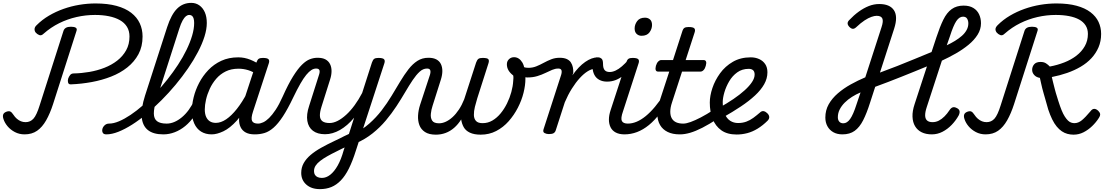

<svg xmlns="http://www.w3.org/2000/svg" viewBox="-53 -918 7696 1336"><path d="M441 -331Q425 -330 421 -342.5Q417 -355 421 -370Q426 -385 435 -396Q444 -407 460 -407Q514 -408 569 -417.5Q624 -427 674 -446.5Q724 -466 763 -496.5Q802 -527 825 -568.5Q848 -610 848 -664Q848 -703 830.5 -731.5Q813 -760 781 -778Q749 -796 705 -805Q661 -814 608 -814Q543 -814 479.5 -799.5Q416 -785 358.5 -756.5Q301 -728 251 -684Q235 -668 220 -674Q205 -680 195 -692Q187 -702 187.5 -716Q188 -730 202 -743Q240 -781 287.5 -809Q335 -837 388.5 -856Q442 -875 499 -884.5Q556 -894 612 -894Q696 -894 758 -877Q820 -860 860 -829Q900 -798 919.5 -756Q939 -714 939 -664Q939 -594 910.5 -541Q882 -488 833 -449Q784 -410 720 -385Q656 -360 585 -347Q514 -334 441 -331ZM118 17Q81 17 50.5 1Q20 -15 -0.5 -39.5Q-21 -64 -29 -90Q-35 -108 -31 -120.5Q-27 -133 -10 -140Q8 -147 18.5 -142Q29 -137 40 -120Q51 -103 64.5 -91.5Q78 -80 93 -74Q108 -68 125 -68Q158 -68 180 -92.5Q202 -117 223 -185L389 -704Q394 -718 406.5 -725Q419 -732 441 -732Q464 -732 474.5 -725Q485 -718 479 -702L316 -193Q295 -128 268 -80.5Q241 -33 205 -8Q169 17 118 17Z M687 17Q668 17 662 5.5Q656 -6 659.5 -20.5Q663 -35 675.5 -46.5Q688 -58 706 -58Q737 -58 775 -74Q813 -90 855.5 -118.5Q898 -147 942 -185.5Q986 -224 1029.5 -270Q1073 -316 1112.5 -366Q1152 -416 1186 -468Q1220 -520 1245 -571.5Q1270 -623 1284 -670.5Q1298 -718 1298 -758Q1298 -773 1311.5 -780Q1325 -787 1342 -787Q1359 -787 1372.5 -780Q1386 -773 1386 -758Q1386 -715 1370 -664Q1354 -613 1324.5 -556.5Q1295 -500 1255.5 -442.5Q1216 -385 1169 -328.5Q1122 -272 1071 -221Q1020 -170 968.5 -126.5Q917 -83 866.5 -51Q816 -19 770.5 -1Q725 17 687 17ZM1083 17Q1013 17 975.5 -13.5Q938 -44 933 -104Q928 -164 956 -252L1110 -729Q1139 -818 1179.5 -858Q1220 -898 1278 -898Q1310 -898 1334.5 -880.5Q1359 -863 1372.5 -832Q1386 -801 1386 -758Q1386 -739 1372.5 -730Q1359 -721 1342 -721Q1325 -721 1311.5 -730Q1298 -739 1298 -758Q1298 -776 1294.5 -788.5Q1291 -801 1283.5 -807.5Q1276 -814 1264 -814Q1252 -814 1241 -805.5Q1230 -797 1218 -776Q1206 -755 1194 -717L1035 -222Q1017 -164 1017.5 -127.5Q1018 -91 1040 -74.5Q1062 -58 1106 -58Q1120 -58 1126.5 -46.5Q1133 -35 1130 -20.5Q1127 -6 1115.5 5.5Q1104 17 1083 17Z M1084 17Q1070 17 1063.5 5.5Q1057 -6 1059.5 -20.5Q1062 -35 1074 -46.5Q1086 -58 1107 -58Q1133 -58 1159.5 -69Q1186 -80 1212 -101.5Q1238 -123 1260 -153Q1282 -183 1299 -220Q1304 -235 1316.5 -234.5Q1329 -234 1338.5 -224.5Q1348 -215 1344 -201Q1326 -150 1298 -109.5Q1270 -69 1236 -41Q1202 -13 1163 2Q1124 17 1084 17Z M1420 17Q1377 17 1346 -2.5Q1315 -22 1298.5 -59Q1282 -96 1282 -146Q1282 -190 1294.5 -241Q1307 -292 1332.5 -341Q1358 -390 1396.5 -430.5Q1435 -471 1487 -495Q1539 -519 1605 -519Q1648 -519 1689 -502.5Q1730 -486 1763 -461L1750 -392Q1707 -420 1673.5 -430Q1640 -440 1607 -440Q1556 -440 1517.5 -421Q1479 -402 1451.5 -370Q1424 -338 1406.5 -300Q1389 -262 1380.5 -224.5Q1372 -187 1372 -157Q1372 -126 1381 -105.5Q1390 -85 1407 -74Q1424 -63 1449 -63Q1484 -63 1521 -88Q1558 -113 1595.5 -160.5Q1633 -208 1667 -273L1689 -229Q1645 -134 1596 -80Q1547 -26 1501.5 -4.5Q1456 17 1420 17ZM1719 17Q1681 17 1657 4Q1633 -9 1621.5 -32.5Q1610 -56 1610.5 -86.5Q1611 -117 1622 -152L1731 -483Q1738 -503 1747.5 -509Q1757 -515 1776 -515Q1807 -515 1815.5 -505.5Q1824 -496 1817 -476L1708 -143Q1692 -95 1701 -76.5Q1710 -58 1742 -58Q1756 -58 1761.5 -46.5Q1767 -35 1765 -20.5Q1763 -6 1751.5 5.5Q1740 17 1719 17Z M1721 17Q1710 17 1707 5.5Q1704 -6 1708 -20.5Q1712 -35 1721.5 -46.5Q1731 -58 1743 -58Q1759 -58 1778.5 -67Q1798 -76 1819.5 -97Q1841 -118 1865 -154Q1889 -190 1914 -246Q1953 -333 1986 -386Q2019 -439 2048 -467.5Q2077 -496 2103.5 -506Q2130 -516 2156 -516Q2167 -516 2170 -504.5Q2173 -493 2171 -478.5Q2169 -464 2162.5 -452.5Q2156 -441 2146 -441Q2130 -441 2113.5 -430.5Q2097 -420 2078 -397Q2059 -374 2037 -335.5Q2015 -297 1988 -241Q1949 -159 1915.5 -108Q1882 -57 1850.5 -29.5Q1819 -2 1787.5 7.5Q1756 17 1721 17Z M2173 398Q2114 398 2078.5 366.5Q2043 335 2043 285Q2043 248 2060 217.5Q2077 187 2108 160.5Q2139 134 2182 110Q2225 86 2276 62Q2293 54 2309.5 46Q2326 38 2342 29.5Q2358 21 2375 14L2411 -99Q2388 -71 2363 -49.5Q2338 -28 2312.5 -13.5Q2287 1 2261 8.5Q2235 16 2209 16Q2156 16 2124.5 -8Q2093 -32 2085.5 -76.5Q2078 -121 2098 -181L2167 -398Q2174 -419 2169.5 -430Q2165 -441 2147 -441Q2132 -441 2124.5 -452.5Q2117 -464 2118.5 -478.5Q2120 -493 2129.5 -504.5Q2139 -516 2157 -516Q2191 -516 2212 -504.5Q2233 -493 2243.5 -472Q2254 -451 2254 -423.5Q2254 -396 2244 -365L2184 -175Q2172 -137 2173 -112Q2174 -87 2190.5 -74.5Q2207 -62 2240 -62Q2267 -62 2296.5 -77Q2326 -92 2356.5 -120Q2387 -148 2415 -186.5Q2443 -225 2467 -271L2535 -483Q2542 -503 2551.5 -509Q2561 -515 2580 -515Q2611 -515 2619.5 -505.5Q2628 -496 2621 -476L2423 131Q2400 204 2374.5 255Q2349 306 2318.5 337.5Q2288 369 2252.5 383.5Q2217 398 2173 398ZM2187 320Q2217 320 2245 298Q2273 276 2297 233.5Q2321 191 2338 129L2345 108Q2335 112 2326 117Q2317 122 2308 126Q2299 130 2290 135Q2253 153 2224 169.5Q2195 186 2174.5 202Q2154 218 2143 235Q2132 252 2132 273Q2132 288 2138.5 298.5Q2145 309 2157.5 314.5Q2170 320 2187 320Z M2424 79Q2413 84 2403 77.5Q2393 71 2388.5 59Q2384 47 2387.5 34.5Q2391 22 2406 15Q2468 -15 2516.5 -58Q2565 -101 2603 -150.5Q2641 -200 2672 -251.5Q2703 -303 2731.5 -350.5Q2760 -398 2789 -435.5Q2818 -473 2851.5 -494.5Q2885 -516 2928 -516Q2945 -516 2952.5 -504.5Q2960 -493 2958.5 -478.5Q2957 -464 2947 -452.5Q2937 -441 2918 -441Q2891 -441 2867 -419Q2843 -397 2818.5 -360.5Q2794 -324 2766.5 -277Q2739 -230 2706 -179.5Q2673 -129 2632 -80Q2591 -31 2539.5 10Q2488 51 2424 79Z M2980 19Q2932 19 2904 0.5Q2876 -18 2865 -48Q2854 -78 2856 -114.5Q2858 -151 2870 -188L2939 -398Q2945 -419 2940.5 -430Q2936 -441 2919 -441Q2904 -441 2896.5 -452.5Q2889 -464 2890 -478.5Q2891 -493 2900.5 -504.5Q2910 -516 2929 -516Q2962 -516 2983.5 -504.5Q3005 -493 3015 -472Q3025 -451 3025 -424Q3025 -397 3015 -365L2957 -182Q2948 -155 2945 -126.5Q2942 -98 2954 -79Q2966 -60 3002 -60Q3025 -60 3049 -71Q3073 -82 3096.5 -103.5Q3120 -125 3140.5 -156Q3161 -187 3177 -227L3260 -483Q3267 -502 3276 -508.5Q3285 -515 3305 -515Q3338 -515 3345 -506Q3352 -497 3346 -478L3268 -234Q3259 -205 3251.5 -174.5Q3244 -144 3244.5 -118Q3245 -92 3259 -76.5Q3273 -61 3305 -61Q3342 -61 3373.5 -79.5Q3405 -98 3430.5 -129Q3456 -160 3475 -198.5Q3494 -237 3505 -277.5Q3516 -318 3518 -354Q3519 -364 3519.5 -374Q3520 -384 3518 -393Q3496 -410 3485 -429Q3474 -448 3474 -471Q3474 -492 3488.5 -506Q3503 -520 3524 -520Q3541 -520 3555.5 -511Q3570 -502 3581 -484Q3592 -466 3597.5 -437.5Q3603 -409 3603 -370Q3603 -325 3590 -272.5Q3577 -220 3550.5 -168.5Q3524 -117 3486.5 -74.5Q3449 -32 3400 -6.5Q3351 19 3292 19Q3246 19 3216.5 5Q3187 -9 3173.5 -33.5Q3160 -58 3156 -87Q3135 -53 3107.5 -29Q3080 -5 3048 7Q3016 19 2980 19Z M3617 -379Q3599 -379 3584 -383.5Q3569 -388 3557 -393L3562 -465Q3575 -457 3590 -451.5Q3605 -446 3624 -446Q3653 -446 3679 -456.5Q3705 -467 3730.5 -481Q3756 -495 3783 -505.5Q3810 -516 3841 -516Q3852 -516 3856.5 -504.5Q3861 -493 3860 -478.5Q3859 -464 3852 -452.5Q3845 -441 3831 -441Q3811 -441 3789.5 -432Q3768 -423 3742.5 -410.5Q3717 -398 3686 -388.5Q3655 -379 3617 -379Z M3766 15Q3750 15 3736.5 8Q3723 1 3729 -18L3852 -398Q3858 -419 3853.5 -430Q3849 -441 3832 -441Q3818 -441 3812 -452.5Q3806 -464 3807 -478.5Q3808 -493 3817 -504.5Q3826 -516 3842 -516Q3871 -516 3890 -507.5Q3909 -499 3919 -484Q3929 -469 3933 -450Q3937 -431 3936 -411L3930 -394Q3952 -425 3974 -448Q3996 -471 4019 -487Q4042 -503 4064 -511Q4086 -519 4107 -519Q4126 -519 4133 -507Q4140 -495 4136 -479Q4132 -463 4119 -451Q4106 -439 4086 -439Q4064 -439 4037 -422.5Q4010 -406 3981.5 -375Q3953 -344 3926 -301Q3899 -258 3877 -206L3814 -11Q3810 2 3799.5 8.5Q3789 15 3766 15Z M4171 -350Q4141 -350 4118 -362Q4095 -374 4083 -397Q4071 -420 4070 -450L4095 -519Q4121 -519 4132 -510.5Q4143 -502 4143 -474Q4143 -458 4146 -447Q4149 -436 4155 -429.5Q4161 -423 4169.5 -420Q4178 -417 4190 -417Q4209 -417 4230.5 -427Q4252 -437 4274.5 -456.5Q4297 -476 4320 -502Q4329 -513 4339 -505.5Q4349 -498 4354.5 -485Q4360 -472 4353 -464Q4321 -424 4291.5 -398.5Q4262 -373 4232.5 -361.5Q4203 -350 4171 -350Z M4293 17Q4256 17 4231.5 4Q4207 -9 4195.5 -32.5Q4184 -56 4184 -86Q4184 -116 4196 -152L4304 -483Q4311 -503 4320.5 -509Q4330 -515 4349 -515Q4380 -515 4388.5 -505.5Q4397 -496 4390 -476L4282 -143Q4265 -95 4274 -76.5Q4283 -58 4316 -58Q4330 -58 4336 -46.5Q4342 -35 4339.5 -20.5Q4337 -6 4325.5 5.5Q4314 17 4293 17ZM4411 -669Q4391 -669 4377 -682Q4363 -695 4363 -720Q4363 -747 4380.5 -771Q4398 -795 4435 -795Q4456 -795 4470 -782.5Q4484 -770 4484 -744Q4484 -717 4466.5 -693Q4449 -669 4411 -669Z M4292 17Q4278 17 4271.5 5.5Q4265 -6 4267.5 -20.5Q4270 -35 4282 -46.5Q4294 -58 4315 -58Q4346 -58 4377 -71Q4408 -84 4440 -110Q4472 -136 4505 -175.5Q4538 -215 4572 -268Q4581 -282 4592.5 -281Q4604 -280 4611 -270.5Q4618 -261 4613 -249Q4578 -181 4540.5 -131Q4503 -81 4462.5 -48Q4422 -15 4379.5 1Q4337 17 4292 17Z M4676 17Q4627 17 4592.5 0Q4558 -17 4540 -48Q4522 -79 4521 -121.5Q4520 -164 4537 -215L4604 -420H4525Q4514 -420 4510 -430Q4506 -440 4511 -460Q4517 -480 4527 -490Q4537 -500 4547 -500H4630L4694 -698Q4700 -718 4709.5 -724Q4719 -730 4739 -730Q4770 -730 4778.5 -720.5Q4787 -711 4780 -691L4718 -500H4844Q4855 -500 4859.5 -490.5Q4864 -481 4858 -460Q4853 -441 4843 -430.5Q4833 -420 4822 -420H4693L4623 -205Q4611 -169 4611 -141Q4611 -113 4621.5 -94.5Q4632 -76 4652 -67Q4672 -58 4700 -58Q4714 -58 4719.5 -46.5Q4725 -35 4723 -20.5Q4721 -6 4709 5.5Q4697 17 4676 17Z M4679 17Q4665 17 4658.5 5.5Q4652 -6 4654.5 -20.5Q4657 -35 4669 -46.5Q4681 -58 4702 -58Q4722 -58 4752.5 -69Q4783 -80 4823.5 -101Q4864 -122 4913 -154Q4926 -162 4936 -157Q4946 -152 4952 -140Q4958 -128 4955.5 -114Q4953 -100 4941 -92Q4881 -53 4834 -29Q4787 -5 4749 6Q4711 17 4679 17Z M5073 18Q5007 18 4966 -11.5Q4925 -41 4905.5 -91Q4886 -141 4886 -204Q4886 -251 4904 -305Q4922 -359 4957.5 -408Q4993 -457 5046.5 -488Q5100 -519 5171 -519Q5203 -519 5229.5 -507Q5256 -495 5271.5 -472Q5287 -449 5287 -415Q5287 -372 5264.5 -332Q5242 -292 5200.5 -253.5Q5159 -215 5102 -177Q5045 -139 4976 -100L4949 -167Q5005 -198 5050.5 -229Q5096 -260 5129 -290Q5162 -320 5180 -347.5Q5198 -375 5198 -399Q5198 -420 5187 -429.5Q5176 -439 5157 -439Q5111 -439 5077 -414.5Q5043 -390 5021 -352.5Q4999 -315 4987.5 -275.5Q4976 -236 4976 -207Q4976 -158 4990 -125.5Q5004 -93 5028 -77.5Q5052 -62 5083 -62Q5114 -62 5140 -71.5Q5166 -81 5189 -98Q5212 -115 5234 -134Q5247 -147 5260.5 -144.5Q5274 -142 5285 -131Q5298 -119 5299.5 -105.5Q5301 -92 5289 -79Q5255 -45 5219 -23Q5183 -1 5146.5 8.5Q5110 18 5073 18Z M5809 17Q5772 17 5745.5 2Q5719 -13 5704.5 -39.5Q5690 -66 5690 -100Q5690 -151 5713.5 -192.5Q5737 -234 5777 -268.5Q5817 -303 5866.5 -330.5Q5916 -358 5968 -380L6081 -729Q6095 -771 6086.5 -789.5Q6078 -808 6047 -808Q6032 -808 6010.5 -800.5Q5989 -793 5963 -776Q5937 -759 5904 -728Q5892 -717 5881 -717.5Q5870 -718 5857 -731Q5845 -744 5845 -755.5Q5845 -767 5856 -778Q5888 -812 5922.5 -837Q5957 -862 5992.5 -876Q6028 -890 6065 -890Q6139 -890 6167.5 -846.5Q6196 -803 6169 -719L6070 -413Q6130 -435 6190 -458.5Q6250 -482 6310 -507Q6370 -532 6429 -556L6463 -659Q6487 -732 6511 -781Q6535 -830 6569 -854.5Q6603 -879 6652 -879Q6693 -879 6720 -862.5Q6747 -846 6760 -818Q6773 -790 6773 -756Q6773 -714 6749.5 -676.5Q6726 -639 6686.5 -606.5Q6647 -574 6599 -546.5Q6551 -519 6501 -496L6396 -174Q6384 -138 6384.5 -114.5Q6385 -91 6398 -79.5Q6411 -68 6436 -68Q6459 -68 6479.5 -78.5Q6500 -89 6519 -108Q6538 -127 6553 -150Q6564 -167 6576 -171Q6588 -175 6605 -166Q6620 -159 6623.5 -146.5Q6627 -134 6618 -115Q6598 -79 6569 -49Q6540 -19 6505 -1Q6470 17 6431 17Q6390 17 6360.5 2.5Q6331 -12 6314.5 -39.5Q6298 -67 6296.5 -106Q6295 -145 6311 -193L6397 -456Q6356 -439 6310.5 -420.5Q6265 -402 6218.5 -383.5Q6172 -365 6126.5 -347.5Q6081 -330 6037 -314L6001 -203Q5978 -130 5953 -81Q5928 -32 5894 -7.5Q5860 17 5809 17ZM5815 -60Q5841 -60 5862.5 -90Q5884 -120 5907 -192L5935 -275Q5904 -262 5875.5 -244Q5847 -226 5825 -204Q5803 -182 5790 -156.5Q5777 -131 5777 -102Q5777 -83 5787 -71.5Q5797 -60 5815 -60ZM6535 -603Q6565 -617 6592 -633.5Q6619 -650 6640 -668.5Q6661 -687 6673 -709Q6685 -731 6685 -755Q6685 -774 6676.5 -788Q6668 -802 6648 -802Q6622 -802 6601.5 -771.5Q6581 -741 6557 -666Z M7417 19Q7395 19 7374.5 13.5Q7354 8 7335.5 -4.5Q7317 -17 7300 -37.5Q7283 -58 7268.5 -87.5Q7254 -117 7241 -156Q7236 -174 7230.5 -193Q7225 -212 7220 -230Q7215 -248 7209.5 -266.5Q7204 -285 7199.5 -303Q7195 -321 7191 -339.5Q7187 -358 7183 -376Q7158 -380 7143.5 -396Q7129 -412 7129 -432Q7129 -454 7143 -470.5Q7157 -487 7188 -487Q7210 -487 7225 -477.5Q7240 -468 7252 -455Q7305 -465 7352.5 -483.5Q7400 -502 7437 -530.5Q7474 -559 7495.5 -597Q7517 -635 7517 -682Q7517 -716 7501 -741Q7485 -766 7456 -782Q7427 -798 7385.5 -806Q7344 -814 7293 -814Q7229 -814 7166 -799.5Q7103 -785 7045.5 -756.5Q6988 -728 6938 -684Q6922 -668 6907 -674Q6892 -680 6882 -692Q6873 -704 6874 -716.5Q6875 -729 6889 -743Q6927 -781 6974.5 -809Q7022 -837 7075.5 -856Q7129 -875 7185.5 -884.5Q7242 -894 7298 -894Q7379 -894 7438 -878Q7497 -862 7535 -833Q7573 -804 7591 -765.5Q7609 -727 7609 -682Q7609 -631 7591 -589Q7573 -547 7541.5 -513Q7510 -479 7466.5 -453.5Q7423 -428 7372.5 -410.5Q7322 -393 7266 -382Q7269 -368 7272.5 -354Q7276 -340 7279.5 -326Q7283 -312 7286.5 -298.5Q7290 -285 7294 -271Q7298 -257 7302.5 -243.5Q7307 -230 7311 -216Q7323 -178 7334 -151Q7345 -124 7356.5 -106.5Q7368 -89 7378.5 -79Q7389 -69 7400.5 -65Q7412 -61 7423 -61Q7450 -61 7474.5 -81Q7499 -101 7536 -145Q7547 -160 7560.5 -160.5Q7574 -161 7589 -147Q7600 -136 7602 -125Q7604 -114 7593 -97Q7574 -67 7546.5 -40.5Q7519 -14 7486.5 2.5Q7454 19 7417 19ZM6805 17Q6768 17 6737.5 1Q6707 -15 6686.5 -39.5Q6666 -64 6658 -90Q6652 -108 6656 -120.5Q6660 -133 6677 -140Q6695 -147 6705.5 -142Q6716 -137 6727 -120Q6738 -103 6751.5 -91.5Q6765 -80 6780 -74Q6795 -68 6812 -68Q6845 -68 6867 -92.5Q6889 -117 6910 -185L7076 -704Q7081 -718 7093.5 -725Q7106 -732 7128 -732Q7151 -732 7161.5 -725Q7172 -718 7166 -702L7003 -193Q6982 -128 6955 -80.5Q6928 -33 6892 -8Q6856 17 6805 17Z"/></svg>

Font: Playwrite HR
Style: Regular
Weight: 400
Designer: Veronika Burian, José Scaglione
Foundry: TypeTogether
Version: Version 1.002